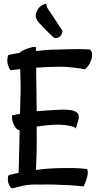

<svg xmlns="http://www.w3.org/2000/svg" viewBox="-20 -917 512 1025"><path d="M37.1 -542Q31.2 -547.9 27.8 -555.7Q24.4 -563.5 22.5 -570.3Q19.5 -578.1 19.5 -586.9Q18.6 -594.7 19.5 -602.5Q20.5 -608.4 21.5 -614.7Q22.5 -621.1 26.4 -624Q34.2 -626 44.4 -627.4Q54.7 -628.9 63.5 -630.9Q74.2 -632.8 85 -634.8Q88.9 -640.6 101.1 -647Q113.3 -653.3 127.4 -658.2Q141.6 -663.1 154.3 -665.5Q167 -668 171.9 -665V-644.5Q197.3 -647.5 224.6 -649.9Q252 -652.3 283.2 -652.3Q321.3 -653.3 354.5 -654.3Q382.8 -655.3 411.6 -654.8Q440.4 -654.3 456.1 -653.3Q463.9 -652.3 468.3 -642.1Q472.7 -631.8 471.2 -616.2Q469.7 -600.6 460.9 -582Q452.1 -563.5 433.6 -546.9Q410.2 -551.8 384.8 -554.7Q359.4 -557.6 337.9 -559.6Q312.5 -561.5 289.1 -560.5Q258.8 -560.5 229.5 -559.1Q200.2 -557.6 172.9 -555.7Q173.8 -507.8 174.3 -446.8Q174.8 -385.7 175.8 -323.2Q188.5 -324.2 201.2 -325.2Q213.9 -326.2 227.5 -327.1Q262.7 -329.1 296.4 -331.1Q330.1 -333 355 -329.6Q379.9 -326.2 392.6 -314.5Q405.3 -302.7 398.4 -277.3L384.8 -230.5Q382.8 -235.4 374.5 -238.8Q366.2 -242.2 355.5 -244.1Q343.8 -247.1 329.1 -249Q294.9 -252.9 253.9 -250Q212.9 -247.1 175.8 -241.2V-240.2Q176.8 -154.3 175.3 -97.7Q173.8 -41 171.9 -9.8Q184.6 -11.7 196.8 -12.7Q209 -13.7 222.7 -15.6Q257.8 -18.6 295.9 -19.5Q328.1 -20.5 367.7 -20Q407.2 -19.5 444.3 -14.6Q450.2 -4.9 448.2 10.7Q446.3 26.4 441.4 41Q435.5 58.6 426.8 78.1Q382.8 73.2 341.8 71.3Q300.8 69.3 268.6 68.4Q230.5 67.4 197.3 68.4Q136.7 66.4 101.6 74.7Q66.4 83 51.8 86.9Q42 89.8 37.1 84Q32.2 78.1 26.4 64.9Q20.5 51.8 22.5 28.3Q22.5 26.4 23.4 22.9Q24.4 19.5 29.3 17.6Q35.2 15.6 47.9 12.7Q60.5 9.8 79.1 5.9Q81.1 -34.2 82 -95.7Q83 -157.2 85 -220.7Q68.4 -223.6 55.7 -247.6Q43 -271.5 43.9 -300.8Q49.8 -302.7 57.1 -303.7Q64.5 -304.7 71.3 -306.6Q79.1 -308.6 86.9 -309.6Q87.9 -335 87.9 -355.5Q87.9 -376 88.9 -391.6Q90.8 -432.6 89.8 -473.1Q88.9 -513.7 87.9 -547.9Q79.1 -546.9 69.3 -545.9Q61.5 -544.9 52.7 -543.9Q43.9 -543 37.1 -542ZM196.3 -883.8Q202.1 -886.7 207 -890.6Q211.9 -892.6 217.3 -895Q222.7 -897.5 227.5 -896.5Q227.5 -885.7 231.9 -877Q236.3 -868.2 242.2 -860.4L253.9 -842.8Q261.7 -832 275.4 -810.5Q289.1 -789.1 313.5 -752.9Q313.5 -745.1 309.6 -735.4Q307.6 -731.4 304.7 -727.5Q295.9 -716.8 284.2 -714.4Q272.5 -711.9 267.6 -716.8Q264.6 -718.8 251 -731.4Q237.3 -744.1 221.2 -760.3Q205.1 -776.4 190.9 -792.5Q176.8 -808.6 173.8 -817.4Q167 -835 175.3 -854Q183.6 -873 196.3 -883.8Z"/></svg>

Font: Rancho
Style: Regular
Weight: 400
Designer: Font Diner, Inc
Foundry: Font Diner, Inc
Version: Version 1.000